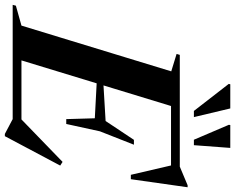

<svg xmlns="http://www.w3.org/2000/svg" viewBox="-152 -848 991 810"><g transform="rotate(90 344.0 -442.5)"><path d="M239.5 -669 166 -691.5 170 -705H397L182 0H-41L-37.5 -13.5L46.5 -37ZM633.5 -681 687.5 -668H299L312.5 -705H641.5L720 -738H728.5L694.5 -498.5H676ZM503.5 33 441 0H97L110.5 -37H512.5L431 -26L621.5 -210.5L637 -200.5L513 33ZM461.5 -226H441L437.5 -346.5L229.5 -357.5L238 -379.5L449 -392L528.5 -511.5H549L492.5 -368ZM432.5 -764.5H406.5L292.5 -911.5L294 -918H396ZM551 -764.5H528L465 -912L466 -918H562.5Z"/></g></svg>

Font: Newsreader 60pt SemiBold
Style: Italic
Weight: 600
Italic angle: -17°
Designer: Hugues Gentile
Foundry: Production Type
Version: Version 1.003